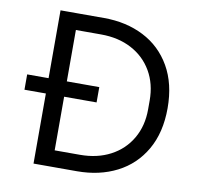

<svg xmlns="http://www.w3.org/2000/svg" viewBox="-77 -760 865 839"><g transform="rotate(10 355.5 -340.0)"><path d="M160 -73H318Q395 -73 453.5 -104Q512 -135 544.5 -191Q577 -247 577 -320V-360Q577 -433 544.5 -489Q512 -545 453.5 -576Q395 -607 318 -607H160V-680H318Q417 -680 494.5 -640.5Q572 -601 616 -524.5Q660 -448 660 -340Q660 -232 616 -155.5Q572 -79 494.5 -39.5Q417 0 318 0H160ZM125 -680H206V0H125ZM30 -379H350V-311H30Z"/></g></svg>

Font: TASA Orbiter VF Text
Style: Regular
Weight: 400
Designer: Weizhong Zhang
Foundry: 本地遙控
Version: Version 1.001;Glyphs 3.2 (3192)